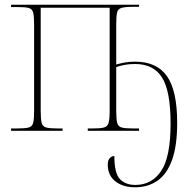

<svg xmlns="http://www.w3.org/2000/svg" viewBox="-20 -556 810 816"><path d="M555 240Q502 240 470 214.5Q438 189 438 144Q438 125 446.5 116Q455 107 466 107Q466 181 490 205.5Q514 230 555 230Q625 230 665 170.5Q705 111 705 -31Q705 -168 669 -226Q633 -284 554 -284Q528 -284 508 -280Q488 -276 474 -271V-85Q474 -50 478 -34Q482 -18 497.5 -14Q513 -10 548 -10H571V0H353V-10H372Q406 -10 421.5 -14Q437 -18 441.5 -34Q446 -50 446 -85V-523H153V-85Q153 -50 157 -34Q161 -18 177 -14Q193 -10 228 -10H246V0H27V-10H52Q86 -10 101.5 -14Q117 -18 121 -34Q125 -50 125 -85V-451Q125 -486 121 -502Q117 -518 102.5 -522Q88 -526 55 -526H27V-536H571V-527H545Q512 -527 496.5 -522.5Q481 -518 477.5 -502.5Q474 -487 474 -452V-282Q488 -286 508 -290Q528 -294 554 -294Q646 -294 689.5 -232.5Q733 -171 733 -34Q733 64 711 124.5Q689 185 648.5 212.5Q608 240 555 240Z"/></svg>

Font: Noto Serif Display SemiCondensed Thin
Style: Regular
Weight: 100
Width: 4
Designer: Monotype Design Team
Foundry: Monotype Imaging Inc.
Version: Version 2.009